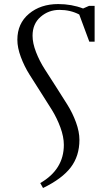

<svg xmlns="http://www.w3.org/2000/svg" viewBox="-20 -731 543 950"><path d="M65.9 -534.2Q65.9 -614.7 123.3 -662.8Q180.7 -710.9 268.1 -710.9Q334.5 -710.9 391.1 -689L420.9 -702.1H448.2V-524.9H421.9L372.1 -659.2Q328.6 -682.1 273.9 -682.1Q220.7 -682.1 180.9 -647.7Q141.1 -613.3 141.1 -554.2Q141.1 -517.6 158.2 -473.4Q175.3 -429.2 201.2 -388.9Q227.1 -348.6 257.1 -301.8Q287.1 -254.9 313 -213.6Q338.9 -172.4 356 -125.7Q373 -79.1 373 -39.1Q373 40.5 330.3 96.9Q287.6 153.3 192.9 199.2L179.2 174.8Q295.9 107.4 295.9 -14.2Q295.9 -54.2 278.8 -100.6Q261.7 -147 236.3 -188Q210.9 -229 180.9 -275.6Q150.9 -322.3 125.5 -362.8Q100.1 -403.3 83 -449.2Q65.9 -495.1 65.9 -534.2Z"/></svg>

Font: Dihjauti
Style: Regular
Weight: 400
Designer: T. Christopher White
Version: Version 3.0.0